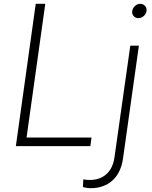

<svg xmlns="http://www.w3.org/2000/svg" viewBox="-20 -765 798 1005"><path d="M63 0H453L459 -45H119L217 -745H167ZM414 214C424 217 437 220 455 220C544 220 610 167 624 64L707 -526H662L579 60C568 135 521 177 450 177C441 177 427 176 416 174ZM672 -707C669 -687 684 -670 704 -670C725 -670 744 -687 747 -707C750 -728 735 -745 714 -745C694 -745 675 -728 672 -707Z"/></svg>

Font: Mluvka ExtraLight
Style: Italic
Weight: 200
Italic angle: -8°
Designer: Modified by Jiří Krblich, Original typeface by Gumpita Rahayu
Foundry: Gumpita Rahayu & Jiří Krblich
Version: Version 2.000;Glyphs 3.1.1 (3134)